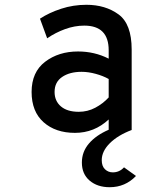

<svg xmlns="http://www.w3.org/2000/svg" viewBox="-20 -543 656 802"><path d="M322 136Q322 91 351.5 56.5Q381 22 434 -1V-44Q374 12 293 12Q212 12 162 -32.5Q112 -77 112 -159Q112 -242 168.5 -285Q225 -328 306 -328Q375 -328 434 -298V-333Q434 -436 332 -436Q292 -436 252 -421.5Q212 -407 177 -383L147 -465Q185 -490 235.5 -506.5Q286 -523 341 -523Q420 -523 475 -483Q530 -443 530 -336V0Q472 22 438.5 55.5Q405 89 405 126Q405 151 418.5 164Q432 177 451 177Q479 177 498 156L548 192Q503 239 438 239Q387 239 354.5 211.5Q322 184 322 136ZM434 -136V-213Q411 -226 380 -234.5Q349 -243 321 -243Q271 -243 239.5 -221.5Q208 -200 208 -159Q208 -121 234.5 -98.5Q261 -76 309 -76Q346 -76 378 -93Q410 -110 434 -136Z"/></svg>

Font: Overpass Mono Light
Style: Bold
Weight: 600
Monospace: yes
Designer: Delve Withrington, Dave Bailey
Foundry: Delve Fonts
Version: Version 1.000;DELV;Overpass